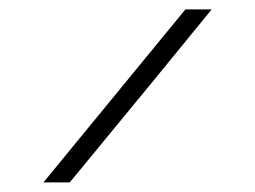

<svg xmlns="http://www.w3.org/2000/svg" viewBox="-20 -379 530 399"><path d="M419.9 -359.4Q322.3 -239.3 125 0Q106.4 0 70.3 0Q168.9 -120.1 365.2 -359.4Q378.9 -359.4 392.6 -359.4Q406.2 -359.4 419.9 -359.4Z"/></svg>

Font: Tsing
Style: Bold
Weight: 400
Designer: iepn
Foundry: Jiangxue academy
Version: Version 1.0